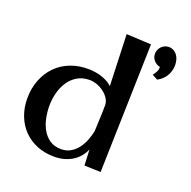

<svg xmlns="http://www.w3.org/2000/svg" viewBox="-129 -835 986 991"><g transform="rotate(20 363.5 -339.5)"><path d="M426.8 -312Q426.8 -330.6 415.8 -347.9Q404.8 -365.2 387.7 -378.4Q370.6 -391.6 349.6 -399.4Q328.6 -407.2 309.1 -407.2Q269 -407.2 240.2 -389.6Q211.4 -372.1 193.1 -344Q174.8 -315.9 166 -281Q157.2 -246.1 157.2 -210.9Q157.2 -179.2 163.8 -145.8Q170.4 -112.3 185.8 -84.5Q201.2 -56.6 226.6 -38.8Q252 -21 290 -21Q319.8 -21 342 -34.2Q364.3 -47.4 380.1 -68.1Q396 -88.9 406.2 -115Q416.5 -141.1 421.9 -167Q423.3 -203.1 425 -240Q426.8 -276.9 426.8 -312ZM542 -688 522.9 20 433.1 17.1 429.2 -69.8Q419.4 -46.4 403.6 -28.1Q387.7 -9.8 366.9 2.7Q346.2 15.1 321.5 21.5Q296.9 27.8 270 27.8Q217.8 27.8 174.8 10.3Q131.8 -7.3 101.3 -38.6Q70.8 -69.8 54 -113.3Q37.1 -156.7 37.1 -208Q37.1 -263.7 55.4 -310.3Q73.7 -356.9 106.7 -390.4Q139.6 -423.8 186 -441.7Q232.4 -459.5 288.1 -458Q304.7 -457.5 322 -454.8Q339.4 -452.1 356 -446.8Q372.6 -441.4 387.9 -433.1Q403.3 -424.8 416 -413.1L405.8 -694.8ZM604 -543.9Q612.3 -554.7 618.7 -566.2Q625 -577.6 625 -590.8V-594.2Q605 -598.1 591.3 -613.5Q577.6 -628.9 577.6 -649.9Q577.6 -662.1 582.3 -672.4Q586.9 -682.6 594.5 -690.4Q602.1 -698.2 612.3 -702.6Q622.6 -707 633.8 -707Q648.9 -707 660.6 -700.4Q672.4 -693.8 680.2 -683.1Q688 -672.4 691.9 -658.4Q695.8 -644.5 695.8 -629.9Q695.8 -614.3 691.7 -598.9Q687.5 -583.5 679.4 -570.1Q671.4 -556.6 659.9 -545.9Q648.4 -535.2 633.8 -527.8Z"/></g></svg>

Font: Original Surfer
Style: Regular
Weight: 400
Designer: Astigmatic (AOETI)
Foundry: Astigmatic (AOETI)
Version: Version 1.001